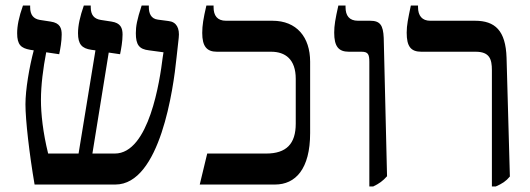

<svg xmlns="http://www.w3.org/2000/svg" viewBox="-20 -667 1917 694"><path d="M105 0H397C559 0 607 -348 618 -458L626 -530C630 -565 618 -588 589 -591L551 -596C525 -599 518 -620 518 -641V-647H492C475 -595 471 -572 471 -547C471 -505 483 -489 519 -485L571 -478L568 -459C558 -377 519 -112 395 -112H314L373 -477L414 -471C418 -490 423 -518 423 -542C423 -566 416 -584 383 -589L344 -595C320 -599 308 -613 308 -641V-647H283C269 -607 262 -575 262 -547C262 -507 276 -492 310 -487L325 -485L264 -112H154C135 -189 128 -256 128 -306C128 -359 136 -421 147 -478L194 -471C198 -490 203 -518 203 -542C203 -564 198 -584 163 -589L124 -595C101 -599 89 -613 89 -641V-647H63C48 -605 42 -573 42 -547C42 -505 56 -493 89 -487L102 -485C86 -425 72 -343 72 -290C72 -233 86 -111 105 0Z M702 0H974C1048 0 1101 -56 1101 -186V-444C1101 -533 1052 -592 965 -592H797C765 -592 752 -611 752 -641V-647H726C715 -600 711 -575 711 -548C711 -500 727 -480 764 -480H960C1011 -480 1049 -453 1049 -382V-220C1049 -147 1015 -112 942 -112H729Z M1315 7H1329C1350 -3 1364 -13 1379 -30L1367 -530C1365 -576 1354 -592 1318 -592H1274C1242 -592 1229 -611 1229 -641V-647H1203C1192 -598 1188 -575 1188 -549C1188 -500 1203 -480 1241 -480H1287C1311 -480 1315 -470 1315 -443Z M1758 7H1772C1795 -3 1809 -12 1823 -29L1811 -458C1808 -557 1769 -592 1697 -592H1535C1506 -592 1491 -610 1491 -641V-647H1465C1455 -599 1450 -576 1450 -549C1450 -499 1465 -480 1503 -480H1699C1750 -480 1758 -453 1758 -413Z"/></svg>

Font: Noto Serif Hebrew SemiCondensed Medium
Style: Regular
Weight: 500
Width: 4
Designer: Monotype Design Team
Foundry: Monotype Imaging Inc.
Version: Version 2.004